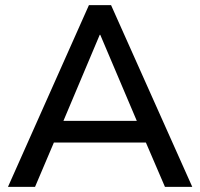

<svg xmlns="http://www.w3.org/2000/svg" viewBox="-20 -725 776 745"><path d="M11 0 325 -705H411L726 0H620L534 -200L581 -172H155L201 -200L116 0ZM367 -590 216 -232 191 -256H544L521 -232L369 -590Z"/></svg>

Font: Nunito Sans 12pt ExtraLight 12pt SemiBold
Style: Regular
Weight: 600
Version: Version 3.101;gftools[0.9.27]